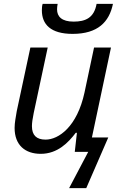

<svg xmlns="http://www.w3.org/2000/svg" viewBox="-20 -780 623 986"><path d="M189 10C276 10 331 -48 369 -98H375L364 0H433L335 186H423L536 -74H452L550 -536H463L414 -305C376 -129 281 -63 214 -63C167 -63 144 -86 144 -132C144 -148 147 -170 153 -199L225 -536H136L66 -209C61 -178 55 -150 55 -123C55 -34 110 10 189 10ZM353 -606C482 -606 541 -667 560 -760H476C463 -688 419 -669 358 -669C297 -669 273 -695 273 -732C273 -740 274 -749 276 -760H199C196 -751 195 -740 195 -727C195 -655 240 -606 353 -606Z"/></svg>

Font: BC Sans
Style: Italic
Weight: 400
Italic angle: -12°
Designer: Monotype Design Team
Designer: Province of B.C.
Foundry: Monotype Imaging Inc.
Version: Version 2.000;GOOG;noto-source:20170915:90ef993387c0